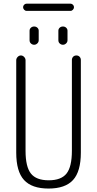

<svg xmlns="http://www.w3.org/2000/svg" viewBox="-20 -1039 540 1068"><path d="M372.1 -978.5H127.9Q120.1 -978.5 114.3 -984.9Q108.4 -991.2 108.4 -999Q108.4 -1006.8 114.3 -1012.7Q120.1 -1018.6 127.9 -1018.6H372.1Q379.9 -1018.6 385.7 -1012.7Q391.6 -1006.8 391.6 -999Q391.6 -991.2 385.7 -984.9Q379.9 -978.5 372.1 -978.5ZM304.7 -868.2Q304.7 -877.9 312 -884.8Q319.3 -891.6 330.1 -891.6Q340.8 -891.6 348.1 -884.8Q355.5 -877.9 355.5 -868.2V-815.4Q355.5 -804.7 347.7 -797.4Q339.8 -790 330.1 -790Q320.3 -790 312.5 -796.9Q304.7 -803.7 304.7 -815.4ZM144.5 -868.2Q144.5 -877.9 151.9 -884.8Q159.2 -891.6 169.9 -891.6Q180.7 -891.6 188 -884.8Q195.3 -877.9 195.3 -868.2V-815.4Q195.3 -804.7 187.5 -797.4Q179.7 -790 169.9 -790Q160.2 -790 152.3 -796.9Q144.5 -803.7 144.5 -815.4ZM70.3 -190.4V-704.1Q70.3 -713.9 78.1 -722.2Q85.9 -730.5 96.2 -730.5Q106.4 -730.5 114.3 -722.2Q122.1 -713.9 122.1 -704.1V-200.2Q122.1 -111.3 151.9 -73.7Q181.6 -36.1 251 -36.1Q320.3 -36.1 350.1 -73.7Q379.9 -111.3 379.9 -200.2V-705.1Q379.9 -715.8 386.7 -723.1Q393.6 -730.5 404.8 -730.5Q416 -730.5 422.9 -723.1Q429.7 -715.8 429.7 -705.1V-190.4Q429.7 -85 386.2 -37.6Q342.8 9.8 250 9.8Q157.2 9.8 113.8 -37.6Q70.3 -85 70.3 -190.4Z"/></svg>

Font: Rounded-X Mgen+ 1m light
Style: Regular
Weight: 200
Designer: [Source Han Sans]
Ryoko NISHIZUKA  (kana & ideographs); Paul D. Hunt (Latin, Greek & Cyrillic); Wenlong ZHANG  (bopomofo
Version: Version 1.059.20150602